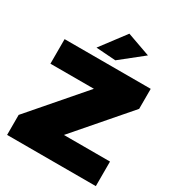

<svg xmlns="http://www.w3.org/2000/svg" viewBox="-215 -1070 1113 1205"><g transform="rotate(30 341.5 -467.0)"><path d="M367 -934 232 -755 374 -745 536 -874ZM32 -701V-523H347L20 -145V0H663V-178H329L656 -556V-701Z"/></g></svg>

Font: Montserrat-Arabic Black
Style: Regular
Weight: 900
Designer: Mohamed Gaber
Foundry: Kief Type Foundry
Version: Version 5.008;PS 005.008;hotconv 1.0.88;makeotf.lib2.5.64775